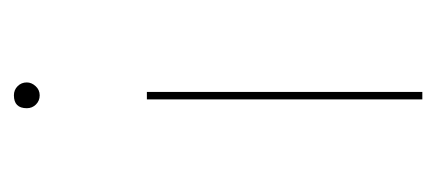

<svg xmlns="http://www.w3.org/2000/svg" viewBox="-200 -442 642 283"><g transform="rotate(-90 121.5 -301.0)"><path d="M103 -583Q103 -602 122 -602Q130 -602 135.5 -596.5Q141 -591 141 -583Q141 -576 135.5 -570Q130 -564 122 -564Q114 -564 108.5 -569.5Q103 -575 103 -583ZM116 0V-406H127V0Z"/></g></svg>

Font: EauTest Hairline
Style: Regular
Weight: 250
Designer: Christian Thalmann (Catharsis Fonts)
Version: Version 0.001;PS 000.001;hotconv 1.0.88;makeotf.lib2.5.64775